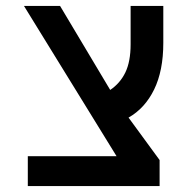

<svg xmlns="http://www.w3.org/2000/svg" viewBox="-20 -629 640 649"><path d="M74 -101H374L61 -609H183L352.5 -325Q386 -347.5 403.8 -384.2Q421.5 -421 421.5 -479.5V-609H532V-484Q532 -390 501 -326.5Q470 -263 414.5 -231.5L519.5 -88V0H74Z"/></svg>

Font: JuliaMono Medium
Style: Regular
Weight: 500
Monospace: yes
Designer: cormullion
Foundry: corm
Version: Version 0.054; ttfautohint (v1.8.4)